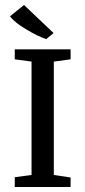

<svg xmlns="http://www.w3.org/2000/svg" viewBox="-20 -747 340 767"><path d="M164 -591Q133 -601 85 -629.5Q37 -658 20 -682L76 -727L194 -615L165 -591ZM39 0V-39L106 -48V-501L39 -510V-550H262V-510L195 -501V-48L262 -38V0Z"/></svg>

Font: Aikya Medium
Style: Regular
Weight: 500
Designer: Neelakash Kshetrimayum (Latin subset based on Merriweather by Eben Sorkin)
Foundry: Brand New Type
Version: Version 1.00 b005